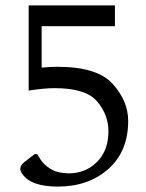

<svg xmlns="http://www.w3.org/2000/svg" viewBox="-20 -680 540 710"><path d="M194 10Q95 10 63 -36Q55 -47 55 -56Q55 -70 73 -83L108 -110H118L128 -93Q142 -70 168.5 -54.5Q195 -39 235 -39Q296 -39 338.5 -81Q381 -123 381 -195Q381 -255 339.5 -304.5Q298 -354 183 -354Q142 -354 86 -345V-660H405V-583H134V-430Q166 -433 193 -433Q340 -433 397 -369.5Q454 -306 454 -233Q454 -120 380.5 -55Q307 10 194 10Z"/></svg>

Font: Spectral
Style: Regular
Weight: 400
Designer: Jean-Baptiste Levee
Foundry: Production Type
Version: Version 1.002